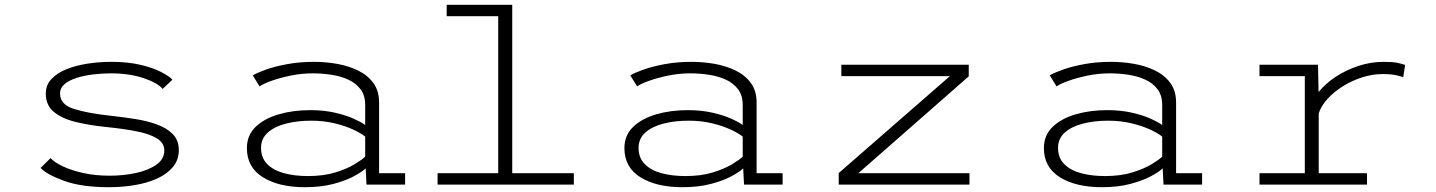

<svg xmlns="http://www.w3.org/2000/svg" viewBox="-20 -770 5990 801"><path d="M435 11Q320.5 11 247.5 -15.5Q174.5 -42 149.5 -69.5L191 -110.5Q206.5 -93 242.2 -76Q278 -59 328.2 -48Q378.5 -37 437.5 -37Q494.5 -37 546.8 -48.2Q599 -59.5 632.2 -82.8Q665.5 -106 665.5 -142.5Q665.5 -174 634 -193Q602.5 -212 548 -222.5Q493.5 -233 424.5 -240Q355 -247 297.5 -260.8Q240 -274.5 205.5 -302.5Q171 -330.5 171 -379.5Q171 -415 194.5 -440.2Q218 -465.5 257.2 -481.2Q296.5 -497 345.2 -504.5Q394 -512 444.5 -512Q513 -512 565.2 -499.8Q617.5 -487.5 651.5 -470Q685.5 -452.5 699.5 -437.5L658.5 -399Q637.5 -424.5 578.5 -444.2Q519.5 -464 443.5 -464Q408.5 -464 371.2 -459.8Q334 -455.5 302 -445.8Q270 -436 250.2 -419.8Q230.5 -403.5 230.5 -379.5Q230.5 -334 287.8 -315.8Q345 -297.5 442 -287Q493.5 -281.5 544 -273.5Q594.5 -265.5 635.5 -250.5Q676.5 -235.5 701.2 -210Q726 -184.5 726 -144Q726 -103 701.5 -73.5Q677 -44 635.8 -25.2Q594.5 -6.5 542.5 2.2Q490.5 11 435 11Z M1252 11Q1143.5 11 1076.8 -30.5Q1010 -72 1010 -152Q1010 -205.5 1046.2 -240.5Q1082.5 -275.5 1142.5 -293Q1202.5 -310.5 1274 -310.5Q1330.5 -310.5 1376.8 -300Q1423 -289.5 1455.2 -275Q1487.5 -260.5 1503.5 -248.5V-332.5Q1503.5 -372 1484 -397.8Q1464.5 -423.5 1432.5 -438Q1400.5 -452.5 1361.8 -458.2Q1323 -464 1284.5 -464Q1238 -464 1192 -454.5Q1146 -445 1111 -432.2Q1076 -419.5 1063 -409.5L1034.5 -455.5Q1052.5 -466.5 1089.8 -479.8Q1127 -493 1178.5 -502.5Q1230 -512 1290.5 -512Q1337.5 -512 1385.2 -503.8Q1433 -495.5 1473 -476.2Q1513 -457 1537.2 -424.2Q1561.5 -391.5 1561.5 -342V-47.5H1670V0H1509L1505.5 -67.5Q1491 -53.5 1457 -35Q1423 -16.5 1371.2 -2.8Q1319.5 11 1252 11ZM1264.5 -35.5Q1329.5 -35.5 1378.5 -50.5Q1427.5 -65.5 1459.2 -84.8Q1491 -104 1503.5 -116.5V-200Q1488 -213 1454.8 -228.8Q1421.5 -244.5 1376 -255.5Q1330.5 -266.5 1278 -266.5Q1220 -266.5 1172.5 -254.2Q1125 -242 1097 -216.8Q1069 -191.5 1069 -153Q1069 -111.5 1094.8 -85.5Q1120.5 -59.5 1164.8 -47.5Q1209 -35.5 1264.5 -35.5Z M1805.5 0V-47.5H2058.5V-702.5H1843.5V-750H2117V-47.5H2374V0Z M2827 11Q2718.5 11 2651.8 -30.5Q2585 -72 2585 -152Q2585 -205.5 2621.2 -240.5Q2657.5 -275.5 2717.5 -293Q2777.5 -310.5 2849 -310.5Q2905.5 -310.5 2951.8 -300Q2998 -289.5 3030.2 -275Q3062.5 -260.5 3078.5 -248.5V-332.5Q3078.5 -372 3059 -397.8Q3039.5 -423.5 3007.5 -438Q2975.5 -452.5 2936.8 -458.2Q2898 -464 2859.5 -464Q2813 -464 2767 -454.5Q2721 -445 2686 -432.2Q2651 -419.5 2638 -409.5L2609.5 -455.5Q2627.5 -466.5 2664.8 -479.8Q2702 -493 2753.5 -502.5Q2805 -512 2865.5 -512Q2912.5 -512 2960.2 -503.8Q3008 -495.5 3048 -476.2Q3088 -457 3112.2 -424.2Q3136.5 -391.5 3136.5 -342V-47.5H3245V0H3084L3080.5 -67.5Q3066 -53.5 3032 -35Q2998 -16.5 2946.2 -2.8Q2894.5 11 2827 11ZM2839.5 -35.5Q2904.5 -35.5 2953.5 -50.5Q3002.5 -65.5 3034.2 -84.8Q3066 -104 3078.5 -116.5V-200Q3063 -213 3029.8 -228.8Q2996.5 -244.5 2951 -255.5Q2905.5 -266.5 2853 -266.5Q2795 -266.5 2747.5 -254.2Q2700 -242 2672 -216.8Q2644 -191.5 2644 -153Q2644 -111.5 2669.8 -85.5Q2695.5 -59.5 2739.8 -47.5Q2784 -35.5 2839.5 -35.5Z M3479 0V-48L3943 -452.5H3490V-500H4021.5V-451.5L3561 -47.5H4024.5V0Z M4577 11Q4468.5 11 4401.8 -30.5Q4335 -72 4335 -152Q4335 -205.5 4371.2 -240.5Q4407.5 -275.5 4467.5 -293Q4527.5 -310.5 4599 -310.5Q4655.5 -310.5 4701.8 -300Q4748 -289.5 4780.2 -275Q4812.5 -260.5 4828.5 -248.5V-332.5Q4828.5 -372 4809 -397.8Q4789.5 -423.5 4757.5 -438Q4725.5 -452.5 4686.8 -458.2Q4648 -464 4609.5 -464Q4563 -464 4517 -454.5Q4471 -445 4436 -432.2Q4401 -419.5 4388 -409.5L4359.5 -455.5Q4377.5 -466.5 4414.8 -479.8Q4452 -493 4503.5 -502.5Q4555 -512 4615.5 -512Q4662.5 -512 4710.2 -503.8Q4758 -495.5 4798 -476.2Q4838 -457 4862.2 -424.2Q4886.5 -391.5 4886.5 -342V-47.5H4995V0H4834L4830.5 -67.5Q4816 -53.5 4782 -35Q4748 -16.5 4696.2 -2.8Q4644.5 11 4577 11ZM4589.5 -35.5Q4654.5 -35.5 4703.5 -50.5Q4752.5 -65.5 4784.2 -84.8Q4816 -104 4828.5 -116.5V-200Q4813 -213 4779.8 -228.8Q4746.5 -244.5 4701 -255.5Q4655.5 -266.5 4603 -266.5Q4545 -266.5 4497.5 -254.2Q4450 -242 4422 -216.8Q4394 -191.5 4394 -153Q4394 -111.5 4419.8 -85.5Q4445.5 -59.5 4489.8 -47.5Q4534 -35.5 4589.5 -35.5Z M5234.5 0V-47.5H5423.5V-452.5H5234.5V-500H5478.5L5481 -386Q5508.5 -420.5 5551.5 -449Q5594.5 -477.5 5646.5 -494.8Q5698.5 -512 5752.5 -512Q5790 -512 5810.2 -507.8Q5830.5 -503.5 5842 -499L5834 -448Q5823 -452 5803 -456.5Q5783 -461 5748 -461Q5705.5 -461 5662.5 -447.2Q5619.5 -433.5 5582 -410Q5544.5 -386.5 5518 -357.2Q5491.5 -328 5481.5 -297V-47.5H5683V0Z"/></svg>

Font: Trispace SemiExpanded ExtraLight
Style: Regular
Weight: 200
Width: 6
Designer: Tyler Finck
Foundry: Etcetera Type Company
Version: Version 1.210; ttfautohint (v1.8.3)